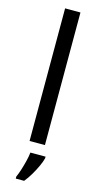

<svg xmlns="http://www.w3.org/2000/svg" viewBox="-147 -801 552 1063"><g transform="rotate(15 129.0 -269.5)"><path d="M173 0H85V-760H173ZM193 70Q189 88 176.5 115.5Q164 143 147.5 171Q131 199 113 221H65V209Q73 192 81.5 165.5Q90 139 97 110.5Q104 82 106 61H193Z"/></g></svg>

Font: Noto Sans Symbols 2
Style: Regular
Weight: 400
Designer: Monotype Design Team
Foundry: Monotype Imaging Inc.
Version: Version 2.008; ttfautohint (v1.8.4.7-5d5b)